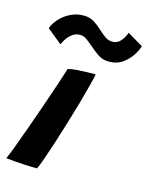

<svg xmlns="http://www.w3.org/2000/svg" viewBox="-126 -771 663 843"><g transform="rotate(15 206.0 -349.0)"><path d="M124.5 1.5Q98 1.5 58.2 -0.8Q18.5 -3 -17.5 -7Q-11 -20 4 -59.5Q19 -99 38.2 -153.2Q57.5 -207.5 77.8 -265.2Q98 -323 115 -373.5Q132 -424 141.5 -455Q157.5 -459.5 181.2 -461.2Q205 -463 228.2 -463.5Q251.5 -464 266.5 -464Q263.5 -447 254.2 -410.8Q245 -374.5 231.5 -327Q218 -279.5 202.5 -228.8Q187 -178 172 -131.2Q157 -84.5 144.5 -49.2Q132 -14 124.5 1.5ZM15 -606.5Q22.5 -629 42 -650.5Q61.5 -672 89.2 -686Q117 -700 149.5 -700Q178.5 -700 198.8 -686.5Q219 -673 236 -657Q251 -643 266 -632.2Q281 -621.5 300.5 -621.5Q322.5 -621.5 337.2 -639Q352 -656.5 359 -678L430 -636Q426.5 -620.5 411.5 -596Q396.5 -571.5 370.2 -552.2Q344 -533 306.5 -533Q278.5 -533 256.5 -548.2Q234.5 -563.5 216 -580Q200.5 -593.5 185.8 -603.8Q171 -614 156 -614Q136.5 -614 121.8 -603.2Q107 -592.5 97.2 -577.8Q87.5 -563 82.5 -551.5Z"/></g></svg>

Font: Grandstander SemiBold
Style: Italic
Weight: 600
Italic angle: -15°
Designer: Tyler Finck
Foundry: Etcetera Type Co
Version: Version 1.200; ttfautohint (v1.8.3)